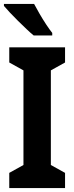

<svg xmlns="http://www.w3.org/2000/svg" viewBox="-20 -954 377 974"><path d="M310 0H27V-77L99 -117V-597L27 -637V-714H310V-637L238 -597V-117L310 -77ZM153 -934Q164 -913 180.5 -884.5Q197 -856 214.5 -829.5Q232 -803 245 -787V-774H151Q136 -786 115 -806Q94 -826 71.5 -848Q49 -870 30 -890.5Q11 -911 0 -924V-934Z"/></svg>

Font: Noto Sans Gujarati Condensed
Style: Bold
Weight: 700
Width: 3
Designer: Jelle Bosma - Monotype Design Team, Universal Thirst
Foundry: Monotype Imaging Inc.
Version: Version 2.106; ttfautohint (v1.8.4.7-5d5b)